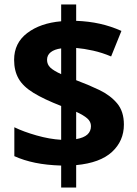

<svg xmlns="http://www.w3.org/2000/svg" viewBox="-20 -779 612 857"><path d="M253 -40Q188 -42 137 -52.5Q86 -63 44 -82V-211Q85 -191 143 -174.5Q201 -158 253 -155V-306Q176 -336 129.5 -364.5Q83 -393 63 -428Q43 -463 43 -512Q43 -587 101.5 -631.5Q160 -676 253 -684V-759H320V-686Q376 -684 425.5 -673Q475 -662 522 -641L476 -527Q436 -544 395.5 -553Q355 -562 320 -565V-421Q374 -401 423 -377.5Q472 -354 502.5 -318Q533 -282 533 -223Q533 -150 480 -101Q427 -52 320 -42V58H253ZM320 -158Q354 -164 370 -178.5Q386 -193 386 -216Q386 -236 369.5 -250.5Q353 -265 320 -280ZM253 -563Q223 -559 206.5 -546Q190 -533 190 -512Q190 -491 205 -477Q220 -463 253 -448Z"/></svg>

Font: Noto Sans Tangsa
Style: Regular
Weight: 400
Designer: David Williams
Foundry: Google LLC
Version: Version 1.504